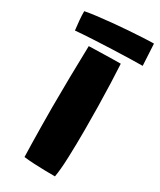

<svg xmlns="http://www.w3.org/2000/svg" viewBox="-273 -908 827 991"><g transform="rotate(30 141.0 -412.5)"><path d="M235.5 12Q210.5 12 177.5 11.5Q144.5 11 111 9.2Q77.5 7.5 49.5 4Q48.5 -26 47.5 -74.2Q46.5 -122.5 45.8 -179.2Q45 -236 45 -290Q45 -375.5 46.5 -468.2Q48 -561 50.5 -657.5Q61 -658 84.2 -658.5Q107.5 -659 136.5 -659.8Q165.5 -660.5 193 -661Q220.5 -661.5 239 -661.5Q242 -613 244.2 -548.8Q246.5 -484.5 247.8 -413.8Q249 -343 249 -274Q249 -185.5 246.2 -109Q243.5 -32.5 235.5 12ZM342.5 -708.5Q316.5 -708.5 269.2 -707.2Q222 -706 164.8 -703.8Q107.5 -701.5 50.5 -698.5Q-6.5 -695.5 -51.5 -691.5Q-55 -720.5 -57.5 -747.5Q-60 -774.5 -60 -802Q-33 -807.5 7.5 -812.5Q48 -817.5 94.8 -822Q141.5 -826.5 187.8 -829.8Q234 -833 272.8 -835Q311.5 -837 335.5 -837Z"/></g></svg>

Font: Grandstander Black
Style: Regular
Weight: 900
Designer: Tyler Finck
Foundry: Etcetera Type Co
Version: Version 1.200; ttfautohint (v1.8.3)